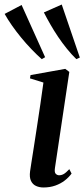

<svg xmlns="http://www.w3.org/2000/svg" viewBox="-96 -818 372 849"><path d="M96 11Q78 11 63.2 4.2Q48.5 -2.5 41 -18.2Q33.5 -34 37 -60.5Q38 -68.5 42.5 -96.8Q47 -125 53.5 -166.8Q60 -208.5 67.5 -257.8Q75 -307 82.5 -357.5Q90 -408 96 -453L36.5 -471.5L39 -486L192.5 -513.5L210.5 -500L147 -75.5Q144 -56 150.5 -49.5Q157 -43 165.5 -43Q176 -43 185.8 -48.5Q195.5 -54 210.5 -70L220.5 -50.5Q208.5 -34 190.5 -20Q172.5 -6 148.8 2.5Q125 11 96 11ZM88.5 -556.5Q66 -576.5 42.8 -600.8Q19.5 -625 -2.2 -651.5Q-24 -678 -42.8 -704.8Q-61.5 -731.5 -75.5 -756.5L-0.5 -796L103.5 -565ZM241.5 -556.5Q220 -577.5 199.8 -602.5Q179.5 -627.5 161 -655Q142.5 -682.5 126.8 -710Q111 -737.5 98 -763L177 -798L257 -563.5Z"/></svg>

Font: Merriweather 144pt Medium
Style: Italic
Weight: 500
Italic angle: -7.8°
Version: Version 2.101